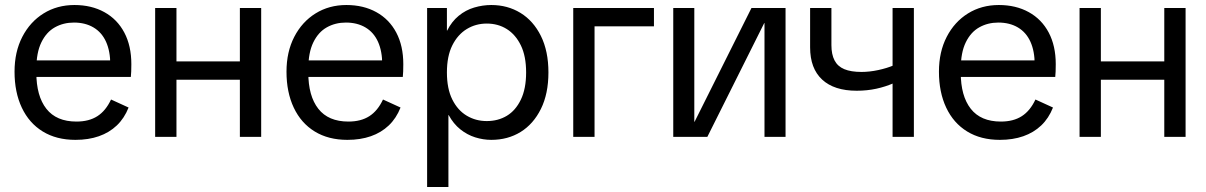

<svg xmlns="http://www.w3.org/2000/svg" viewBox="-20 -546 4813 766"><path d="M281 12Q205 12 150.5 -21.5Q96 -55 67 -116.5Q38 -178 38 -260Q38 -339 69 -399Q100 -459 154 -492.5Q208 -526 277 -526Q345 -526 396.5 -497.5Q448 -469 476 -416Q504 -363 504 -290Q504 -275 503.5 -261Q503 -247 502 -239H87V-305H451L420 -288Q420 -342 403 -379.5Q386 -417 353 -436.5Q320 -456 275 -456Q233 -456 199 -437Q165 -418 145 -377Q125 -336 125 -271V-256Q125 -163 165 -112Q205 -61 285 -61Q335 -61 368.5 -82.5Q402 -104 423 -149L493 -117Q476 -74 446 -45.5Q416 -17 374.5 -2.5Q333 12 281 12Z M937 0V-514H1022V0ZM599 0V-514H684V0ZM650 -228V-301H970V-228Z M1366 12Q1290 12 1235.5 -21.5Q1181 -55 1152 -116.5Q1123 -178 1123 -260Q1123 -339 1154 -399Q1185 -459 1239 -492.5Q1293 -526 1362 -526Q1430 -526 1481.5 -497.5Q1533 -469 1561 -416Q1589 -363 1589 -290Q1589 -275 1588.5 -261Q1588 -247 1587 -239H1172V-305H1536L1505 -288Q1505 -342 1488 -379.5Q1471 -417 1438 -436.5Q1405 -456 1360 -456Q1318 -456 1284 -437Q1250 -418 1230 -377Q1210 -336 1210 -271V-256Q1210 -163 1250 -112Q1290 -61 1370 -61Q1420 -61 1453.5 -82.5Q1487 -104 1508 -149L1578 -117Q1561 -74 1531 -45.5Q1501 -17 1459.5 -2.5Q1418 12 1366 12Z M1684 200V-514H1763V-424H1764Q1782 -460 1810 -483Q1838 -506 1872 -516Q1906 -526 1940 -526Q2005 -526 2056.5 -494.5Q2108 -463 2138 -402.5Q2168 -342 2168 -257Q2168 -172 2138 -111.5Q2108 -51 2057 -19.5Q2006 12 1940 12Q1908 12 1876 2Q1844 -8 1816.5 -30Q1789 -52 1770 -87H1769V200ZM1922 -63Q1967 -63 2002 -84Q2037 -105 2058 -148.5Q2079 -192 2079 -257Q2079 -322 2058 -365Q2037 -408 2002 -430Q1967 -452 1922 -452Q1878 -452 1842 -430Q1806 -408 1784.5 -365Q1763 -322 1763 -257Q1763 -192 1784.5 -149Q1806 -106 1842 -84.5Q1878 -63 1922 -63Z M2267 0V-514H2352V0ZM2292 -441V-514H2589V-441Z M2666 0V-514H2750V-60H2751L2978 -514H3114V0H3030V-454H3029L2802 0Z M3398 -184Q3308 -184 3260 -228.5Q3212 -273 3212 -357V-514H3297V-366Q3297 -329 3309.5 -305Q3322 -281 3348.5 -270Q3375 -259 3417 -259Q3449 -259 3484 -266.5Q3519 -274 3547 -286V-215Q3513 -200 3476 -192Q3439 -184 3398 -184ZM3541 0V-514H3626V0Z M3969 12Q3893 12 3838.5 -21.5Q3784 -55 3755 -116.5Q3726 -178 3726 -260Q3726 -339 3757 -399Q3788 -459 3842 -492.5Q3896 -526 3965 -526Q4033 -526 4084.5 -497.5Q4136 -469 4164 -416Q4192 -363 4192 -290Q4192 -275 4191.5 -261Q4191 -247 4190 -239H3775V-305H4139L4108 -288Q4108 -342 4091 -379.5Q4074 -417 4041 -436.5Q4008 -456 3963 -456Q3921 -456 3887 -437Q3853 -418 3833 -377Q3813 -336 3813 -271V-256Q3813 -163 3853 -112Q3893 -61 3973 -61Q4023 -61 4056.5 -82.5Q4090 -104 4111 -149L4181 -117Q4164 -74 4134 -45.5Q4104 -17 4062.5 -2.5Q4021 12 3969 12Z M4625 0V-514H4710V0ZM4287 0V-514H4372V0ZM4338 -228V-301H4658V-228Z"/></svg>

Font: TikTok Sans 24pt
Style: Regular
Weight: 400
Version: Version 4.000